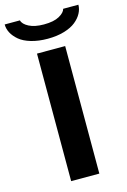

<svg xmlns="http://www.w3.org/2000/svg" viewBox="-157 -938 659 999"><g transform="rotate(-15 172.5 -438.5)"><path d="M-25.9 -877H56.2Q61 -856 91.8 -840.1Q122.6 -824.2 171.9 -824.2Q225.6 -824.2 255.1 -840.8Q284.7 -857.4 289.1 -877H371.1Q371.1 -853.5 359.1 -831.1Q347.2 -808.6 323.7 -789.6Q300.3 -770.5 261 -758.8Q221.7 -747.1 171.9 -747.1Q122.1 -747.1 82.8 -758.8Q43.5 -770.5 20.5 -789.8Q-2.4 -809.1 -14.2 -831.3Q-25.9 -853.5 -25.9 -877ZM97.2 0V-687H249V0Z"/></g></svg>

Font: Archivo Expanded SemiBold
Style: Regular
Weight: 600
Width: 7
Designer: Hector Gatti
Foundry: Omnibus-Type
Version: Version 2.001